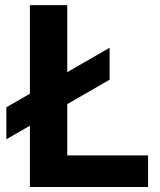

<svg xmlns="http://www.w3.org/2000/svg" viewBox="-20 -748 641 768"><path d="M99.6 0V-727.5H249V-126.5H572.3V0ZM5.4 -190.9V-318.8L418.5 -557.1V-429.2Z"/></svg>

Font: Inter 24pt
Style: Bold
Weight: 700
Designer: Rasmus Andersson
Foundry: rsms
Version: Version 4.001;git-66647c0bb